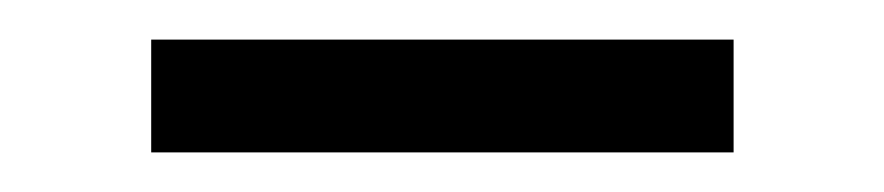

<svg xmlns="http://www.w3.org/2000/svg" viewBox="-20 -273 442 96"><path d="M55.6 -253.2H346.8V-196.8H55.6Z"/></svg>

Font: Playfair Micro SmCond SmLight
Style: Regular
Weight: 360
Width: 4
Designer: Claus Eggers Sørensen
Foundry: Claus Eggers Sørensen
Version: Version 2.100;Glyphs 3.2 (3219)